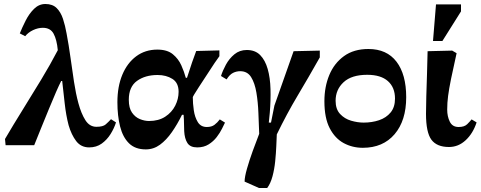

<svg xmlns="http://www.w3.org/2000/svg" viewBox="-20 -726 2403 960"><path d="M426 11Q385 11 361 -20.5Q337 -52 323 -100Q310 -150 303.5 -209Q297 -268 291 -321H286Q277 -304 260.5 -266.5Q244 -229 224.5 -181Q205 -133 185.5 -85.5Q166 -38 151 0H8L5 -31Q46 -101 93 -176.5Q140 -252 186 -328Q232 -404 269 -475Q264 -528 248 -557.5Q232 -587 194 -587Q170 -587 145.5 -575.5Q121 -564 106 -545L79 -559Q91 -589 108.5 -623.5Q126 -658 150.5 -682Q175 -706 207 -706Q243 -706 263.5 -685.5Q284 -665 295 -631.5Q306 -598 313 -558Q324 -500 332.5 -438Q341 -376 350 -317Q359 -258 372 -210Q386 -158 407 -125Q428 -92 462 -92Q495 -92 508.5 -104Q522 -116 535 -130L560 -114Q551 -85 533 -56Q515 -27 488.5 -8Q462 11 426 11Z M709 21Q656 21 625 -9.5Q594 -40 580.5 -93.5Q567 -147 567 -215Q567 -293 591.5 -352Q616 -411 661 -444.5Q706 -478 767 -478Q816 -478 844 -455Q872 -432 886.5 -399.5Q901 -367 909 -337H915Q930 -384 940.5 -414.5Q951 -445 961 -471L1077 -474V-445L1053 -411Q1005 -338 974.5 -291Q944 -244 944 -240Q944 -209 949 -174.5Q954 -140 969 -115.5Q984 -91 1014 -91Q1038 -91 1052.5 -102Q1067 -113 1079 -129L1105 -113Q1100 -103 1090 -82.5Q1080 -62 1063.5 -40.5Q1047 -19 1023 -4Q999 11 966 11Q931 11 917 -11Q903 -33 901 -70Q900 -88 900 -108Q900 -128 898 -152H890Q867 -105 839.5 -65.5Q812 -26 780 -2.5Q748 21 709 21ZM725 -121Q773 -121 806 -142.5Q839 -164 856 -197.5Q873 -231 873 -267Q873 -312 842 -331.5Q811 -351 768 -351Q706 -351 665 -321.5Q624 -292 624 -227Q624 -186 640 -163Q656 -140 679.5 -130.5Q703 -121 725 -121Z M1316 214H1275L1203 182Q1203 159 1215 117Q1227 75 1244 28Q1261 -19 1276 -57Q1274 -107 1272 -161Q1270 -215 1262 -263Q1254 -311 1235.5 -340.5Q1217 -370 1181 -370Q1162 -370 1145 -361.5Q1128 -353 1113 -329L1085 -346Q1093 -372 1109.5 -402.5Q1126 -433 1152 -454.5Q1178 -476 1214 -476Q1256 -476 1281 -450.5Q1306 -425 1318.5 -381Q1331 -337 1332.5 -280.5Q1334 -224 1329 -163L1324 -113H1335L1352 -198L1448 -470L1579 -473V-439Q1522 -338 1468 -247.5Q1414 -157 1364 -54Q1363 -32 1361.5 4Q1360 40 1356 80Q1352 120 1342.5 155.5Q1333 191 1316 214Z M1794 13Q1742 13 1698.5 -10.5Q1655 -34 1628.5 -85Q1602 -136 1602 -220Q1602 -292 1626.5 -351Q1651 -410 1700 -445.5Q1749 -481 1822 -481Q1914 -481 1962.5 -417.5Q2011 -354 2011 -240Q2011 -123 1953 -55Q1895 13 1794 13ZM1798 -113Q1840 -113 1875.5 -125Q1911 -137 1933 -163.5Q1955 -190 1955 -233Q1955 -289 1919.5 -320.5Q1884 -352 1816 -352Q1738 -352 1698 -315Q1658 -278 1658 -222Q1658 -180 1680.5 -156Q1703 -132 1735.5 -122.5Q1768 -113 1798 -113Z M2225 9Q2164 9 2137 -27.5Q2110 -64 2110 -157Q2110 -192 2111.5 -244Q2113 -296 2115 -355.5Q2117 -415 2118 -470L2241 -473L2263 -460Q2245 -380 2235 -330.5Q2225 -281 2220.5 -246.5Q2216 -212 2216 -178Q2216 -144 2229 -117.5Q2242 -91 2273 -91Q2302 -91 2316 -105Q2330 -119 2338 -129L2363 -114Q2345 -59 2308.5 -25Q2272 9 2225 9ZM2192 -521H2145L2160 -704H2285V-669Z"/></svg>

Font: STIX Two Text
Style: Bold
Weight: 700
Designer: Ross Mills, John Hudson & Paul Hanslow, Tiro Typeworks Ltd; with prior portions MicroPress Inc., and Coen Hoffman.
Foundry: Tiro Typeworks Ltd
Version: Version 2.13 b171